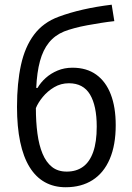

<svg xmlns="http://www.w3.org/2000/svg" viewBox="-20 -785 560 815"><path d="M52.2 -331.5Q52.2 -432.6 69.1 -509.5Q85.9 -586.4 124.8 -638.2Q163.6 -689.9 229 -713.9Q275.9 -731.4 332.8 -744.4Q389.6 -757.3 454.1 -765.1L465.3 -695.3Q438.5 -692.4 408.9 -687.7Q379.4 -683.1 350.3 -677.7Q321.3 -672.4 295.9 -665.5Q270.5 -658.7 252 -651.4Q212.9 -635.3 187.7 -604.2Q162.6 -573.2 149.7 -525.6Q136.7 -478 133.8 -411.6H139.2Q152.3 -434.6 174.1 -454.1Q195.8 -473.6 224.6 -485.6Q253.4 -497.6 287.6 -497.6Q347.7 -497.6 388.4 -468.3Q429.2 -439 450.2 -384.5Q471.2 -330.1 471.2 -253.9Q471.2 -168.9 445.8 -109.9Q420.4 -50.8 372.8 -20.5Q325.2 9.8 258.8 9.8Q209 9.8 170.4 -11.7Q131.8 -33.2 105.5 -75.9Q79.1 -118.7 65.7 -182.6Q52.2 -246.6 52.2 -331.5ZM263.2 -56.6Q303.7 -56.6 332 -76.9Q360.4 -97.2 375.5 -139.6Q390.6 -182.1 390.6 -247.6Q390.6 -335.9 362.1 -383.8Q333.5 -431.6 272.5 -431.6Q238.3 -431.6 210 -414.8Q181.6 -397.9 161.6 -373.5Q141.6 -349.1 132.3 -326.2Q132.3 -267.6 138.9 -218.3Q145.5 -168.9 160.6 -132.6Q175.8 -96.2 200.7 -76.4Q225.6 -56.6 263.2 -56.6Z"/></svg>

Font: Open Sans SemiCondensed
Style: Regular
Weight: 400
Width: 4
Designer: Monotype Design Team
Foundry: Monotype Imaging Inc.
Version: Version 3.000